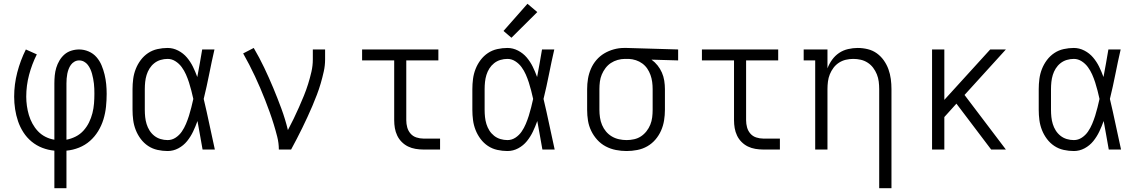

<svg xmlns="http://www.w3.org/2000/svg" viewBox="-20 -792 6040 1017"><path d="M268 205V6Q235 3 204 -9Q173 -21 147.5 -42Q122 -63 104 -91Q86 -119 75.5 -150Q65 -181 60 -214Q55 -247 55 -280Q55 -345 71.5 -408.5Q88 -472 117 -530L175 -504Q149 -452 134 -395.5Q119 -339 119 -280Q119 -256 122.5 -231Q126 -206 133 -182.5Q140 -159 152 -137Q164 -115 181 -97Q198 -79 220.5 -67.5Q243 -56 268 -52V-350Q268 -371 270 -392Q272 -413 278 -433Q284 -453 295 -471.5Q306 -490 321.5 -503.5Q337 -517 357.5 -523.5Q378 -530 399 -530Q425 -530 449.5 -519.5Q474 -509 491 -489.5Q508 -470 518 -446Q528 -422 534 -397Q540 -372 542.5 -346.5Q545 -321 545 -295Q545 -261 541.5 -227Q538 -193 528 -160Q518 -127 500 -97.5Q482 -68 456.5 -45.5Q431 -23 398.5 -10Q366 3 332 6V205ZM332 -52Q358 -57 381.5 -69Q405 -81 422.5 -100.5Q440 -120 451.5 -143.5Q463 -167 469.5 -192.5Q476 -218 478 -244Q480 -270 480 -296Q480 -309 479.5 -322.5Q479 -336 477.5 -349Q476 -362 473.5 -375Q471 -388 467.5 -401Q464 -414 458.5 -426Q453 -438 445 -448.5Q437 -459 425 -465.5Q413 -472 399 -472Q386 -472 374.5 -465.5Q363 -459 355.5 -448.5Q348 -438 343.5 -426Q339 -414 336.5 -401.5Q334 -389 333 -376Q332 -363 332 -350Z M868 8Q841 8 814 2Q787 -4 764.5 -19Q742 -34 725.5 -56Q709 -78 699 -103.5Q689 -129 685.5 -156Q682 -183 682 -210V-320Q682 -347 685.5 -374Q689 -401 699 -426.5Q709 -452 725.5 -474Q742 -496 764.5 -511Q787 -526 814 -532Q841 -538 868 -538Q897 -538 924 -524Q951 -510 970 -487.5Q989 -465 1002 -438.5Q1015 -412 1025 -384Q1032 -421 1038.5 -457.5Q1045 -494 1051 -530H1116Q1101 -465 1088 -399Q1075 -333 1059 -268Q1075 -201 1089 -134Q1103 -67 1118 0H1053Q1046 -38 1039.5 -76Q1033 -114 1026 -151Q1016 -123 1003 -95.5Q990 -68 971 -44.5Q952 -21 925 -6.5Q898 8 868 8ZM868 -50Q891 -50 910.5 -63Q930 -76 943 -95Q956 -114 965 -135.5Q974 -157 981 -179Q988 -201 993.5 -223.5Q999 -246 1004 -268Q999 -290 993.5 -312Q988 -334 981 -355.5Q974 -377 965 -397.5Q956 -418 942.5 -436.5Q929 -455 909.5 -467.5Q890 -480 868 -480Q849 -480 830.5 -474.5Q812 -469 797 -457Q782 -445 772 -429Q762 -413 756.5 -395Q751 -377 749 -358Q747 -339 747 -320V-210Q747 -191 749 -172Q751 -153 756.5 -135Q762 -117 772 -101Q782 -85 797 -73Q812 -61 830.5 -55.5Q849 -50 868 -50Z M1457 0Q1457 -34 1448.5 -67.5Q1440 -101 1430 -133.5Q1420 -166 1408.5 -198Q1397 -230 1384.5 -262Q1372 -294 1358.5 -325.5Q1345 -357 1330.5 -388Q1316 -419 1300.5 -449Q1285 -479 1268 -509L1324 -538Q1354 -487 1379.5 -433.5Q1405 -380 1427.5 -326Q1450 -272 1470.5 -216.5Q1491 -161 1505 -103Q1521 -133 1535.5 -163Q1550 -193 1563.5 -223.5Q1577 -254 1589.5 -284.5Q1602 -315 1612 -347Q1622 -379 1629.5 -411.5Q1637 -444 1637 -477V-530H1702V-477Q1702 -445 1695 -413.5Q1688 -382 1679 -351Q1670 -320 1658.5 -290Q1647 -260 1634.5 -230.5Q1622 -201 1608.5 -172Q1595 -143 1581 -114Q1567 -85 1552 -56.5Q1537 -28 1522 0Z M2222 0Q2202 0 2181 -3.5Q2160 -7 2141.5 -16Q2123 -25 2108 -40Q2093 -55 2084 -74Q2075 -93 2071.5 -113.5Q2068 -134 2068 -155V-472H1898V-530H2302V-472H2132V-155Q2132 -136 2137 -117.5Q2142 -99 2154.5 -84.5Q2167 -70 2185.5 -64Q2204 -58 2222 -58H2311V0Z M2668 8Q2641 8 2614 2Q2587 -4 2564.5 -19Q2542 -34 2525.5 -56Q2509 -78 2499 -103.5Q2489 -129 2485.5 -156Q2482 -183 2482 -210V-320Q2482 -347 2485.5 -374Q2489 -401 2499 -426.5Q2509 -452 2525.5 -474Q2542 -496 2564.5 -511Q2587 -526 2614 -532Q2641 -538 2668 -538Q2697 -538 2724 -524Q2751 -510 2770 -487.5Q2789 -465 2802 -438.5Q2815 -412 2825 -384Q2832 -421 2838.5 -457.5Q2845 -494 2851 -530H2916Q2901 -465 2888 -399Q2875 -333 2859 -268Q2875 -201 2889 -134Q2903 -67 2918 0H2853Q2846 -38 2839.5 -76Q2833 -114 2826 -151Q2816 -123 2803 -95.5Q2790 -68 2771 -44.5Q2752 -21 2725 -6.5Q2698 8 2668 8ZM2668 -50Q2691 -50 2710.5 -63Q2730 -76 2743 -95Q2756 -114 2765 -135.5Q2774 -157 2781 -179Q2788 -201 2793.5 -223.5Q2799 -246 2804 -268Q2799 -290 2793.5 -312Q2788 -334 2781 -355.5Q2774 -377 2765 -397.5Q2756 -418 2742.5 -436.5Q2729 -455 2709.5 -467.5Q2690 -480 2668 -480Q2649 -480 2630.5 -474.5Q2612 -469 2597 -457Q2582 -445 2572 -429Q2562 -413 2556.5 -395Q2551 -377 2549 -358Q2547 -339 2547 -320V-210Q2547 -191 2549 -172Q2551 -153 2556.5 -135Q2562 -117 2572 -101Q2582 -85 2597 -73Q2612 -61 2630.5 -55.5Q2649 -50 2668 -50ZM2689 -592 2647 -628 2774 -772 2826 -728Z M3299 8Q3271 8 3242.5 2.5Q3214 -3 3188.5 -16.5Q3163 -30 3143.5 -51.5Q3124 -73 3111.5 -99Q3099 -125 3094.5 -153Q3090 -181 3090 -210V-320Q3090 -348 3094.5 -375Q3099 -402 3110 -427.5Q3121 -453 3139 -474Q3157 -495 3180.5 -509Q3204 -523 3231 -530.5Q3258 -538 3285 -538Q3289 -538 3292.5 -538Q3296 -538 3300 -538L3572 -530V-472L3431 -476Q3449 -463 3463 -445.5Q3477 -428 3486 -407.5Q3495 -387 3498.5 -364.5Q3502 -342 3502 -320V-210Q3502 -182 3497.5 -154Q3493 -126 3481.5 -100Q3470 -74 3451.5 -52.5Q3433 -31 3408.5 -17Q3384 -3 3355.5 2.5Q3327 8 3299 8ZM3299 -50Q3319 -50 3339 -54.5Q3359 -59 3375.5 -70Q3392 -81 3404.5 -97Q3417 -113 3424.5 -131.5Q3432 -150 3434.5 -170Q3437 -190 3437 -210V-320Q3437 -339 3434.5 -358Q3432 -377 3425.5 -395Q3419 -413 3408.5 -428.5Q3398 -444 3382.5 -455.5Q3367 -467 3348.5 -473Q3330 -479 3311 -480H3300Q3298 -480 3295.5 -480Q3293 -480 3290 -480Q3271 -480 3251.5 -474.5Q3232 -469 3215.5 -458Q3199 -447 3187 -431Q3175 -415 3167.5 -397Q3160 -379 3157.5 -359.5Q3155 -340 3155 -320V-210Q3155 -190 3158 -169.5Q3161 -149 3169 -130Q3177 -111 3190 -95.5Q3203 -80 3220.5 -69.5Q3238 -59 3258.5 -54.5Q3279 -50 3299 -50Z M4022 0Q4002 0 3981 -3.5Q3960 -7 3941.5 -16Q3923 -25 3908 -40Q3893 -55 3884 -74Q3875 -93 3871.5 -113.5Q3868 -134 3868 -155V-472H3698V-530H4102V-472H3932V-155Q3932 -136 3937 -117.5Q3942 -99 3954.5 -84.5Q3967 -70 3985.5 -64Q4004 -58 4022 -58H4111V0Z M4637 205V-320Q4637 -340 4634.5 -360Q4632 -380 4624.5 -398.5Q4617 -417 4605 -433Q4593 -449 4576 -460Q4559 -471 4539.5 -475.5Q4520 -480 4500 -480Q4480 -480 4460.5 -475.5Q4441 -471 4424 -460Q4407 -449 4395 -433Q4383 -417 4375.5 -398.5Q4368 -380 4365.5 -360Q4363 -340 4363 -320V0H4298V-472H4237V-530H4363V-430Q4372 -454 4387.5 -475.5Q4403 -497 4424.5 -511.5Q4446 -526 4472 -532Q4498 -538 4523 -538Q4550 -538 4576.5 -531.5Q4603 -525 4624.5 -509.5Q4646 -494 4661.5 -472Q4677 -450 4686 -425Q4695 -400 4698.5 -373.5Q4702 -347 4702 -320V205Z M4917 0V-530H4982V-263L5225 -530H5308L5089 -289L5308 0H5230L5090 -185L5046 -243L4982 -172V0Z M5668 8Q5641 8 5614 2Q5587 -4 5564.5 -19Q5542 -34 5525.5 -56Q5509 -78 5499 -103.5Q5489 -129 5485.5 -156Q5482 -183 5482 -210V-320Q5482 -347 5485.5 -374Q5489 -401 5499 -426.5Q5509 -452 5525.5 -474Q5542 -496 5564.5 -511Q5587 -526 5614 -532Q5641 -538 5668 -538Q5697 -538 5724 -524Q5751 -510 5770 -487.5Q5789 -465 5802 -438.5Q5815 -412 5825 -384Q5832 -421 5838.5 -457.5Q5845 -494 5851 -530H5916Q5901 -465 5888 -399Q5875 -333 5859 -268Q5875 -201 5889 -134Q5903 -67 5918 0H5853Q5846 -38 5839.5 -76Q5833 -114 5826 -151Q5816 -123 5803 -95.5Q5790 -68 5771 -44.5Q5752 -21 5725 -6.5Q5698 8 5668 8ZM5668 -50Q5691 -50 5710.5 -63Q5730 -76 5743 -95Q5756 -114 5765 -135.5Q5774 -157 5781 -179Q5788 -201 5793.5 -223.5Q5799 -246 5804 -268Q5799 -290 5793.5 -312Q5788 -334 5781 -355.5Q5774 -377 5765 -397.5Q5756 -418 5742.5 -436.5Q5729 -455 5709.5 -467.5Q5690 -480 5668 -480Q5649 -480 5630.5 -474.5Q5612 -469 5597 -457Q5582 -445 5572 -429Q5562 -413 5556.5 -395Q5551 -377 5549 -358Q5547 -339 5547 -320V-210Q5547 -191 5549 -172Q5551 -153 5556.5 -135Q5562 -117 5572 -101Q5582 -85 5597 -73Q5612 -61 5630.5 -55.5Q5649 -50 5668 -50Z"/></svg>

Font: Iosevka Slab Light Extended
Style: Regular
Weight: 300
Width: 7
Monospace: yes
Designer: Belleve Invis
Foundry: Belleve Invis
Version: Version 11.1.0; ttfautohint (v1.8.3)